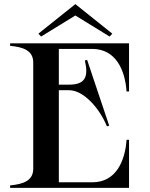

<svg xmlns="http://www.w3.org/2000/svg" viewBox="-20 -910 728 930"><path d="M427 -673C542 -673 586 -569 593 -467H605V-700H29V-688C92 -682 141 -666 141 -607V-93C141 -34 92 -18 29 -12V0H605V-233H593C586 -130 542 -27 427 -27H265V-473H315C383 -473 460 -390 498 -298L509 -301L402 -620L391 -617C410 -537 392 -500 315 -500H265V-673ZM524 -747 345 -890 166 -747 179 -733 345 -835 511 -733Z"/></svg>

Font: Sprat Medium
Style: Regular
Weight: 500
Designer: Ethan Nakache
Foundry: Collletttivo
Version: Version 2.000;Glyphs 3.2 (3217)